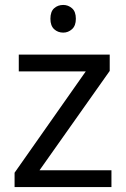

<svg xmlns="http://www.w3.org/2000/svg" viewBox="-20 -757 510 777"><path d="M431 0H39V-58L327 -468H56V-536H424V-470L140 -68H431ZM236 -737Q256 -737 271.5 -723.5Q287 -710 287 -681Q287 -653 271.5 -639Q256 -625 236 -625Q214 -625 199 -639Q184 -653 184 -681Q184 -710 199 -723.5Q214 -737 236 -737Z"/></svg>

Font: Noto Sans Ol Chiki
Style: Regular
Weight: 400
Designer: Monotype Design Team, Lewis McGuffie
Foundry: Monotype Imaging Inc.
Version: Version 2.003